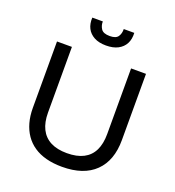

<svg xmlns="http://www.w3.org/2000/svg" viewBox="-154 -980 1014 1113"><g transform="rotate(20 353.5 -423.5)"><path d="M354 13Q300 13 256 1.5Q212 -10 179 -32.5Q146 -55 124 -87Q102 -119 90.5 -160Q79 -201 79 -251V-660H171V-255Q171 -195 191.5 -154Q212 -113 252.5 -92Q293 -71 353 -71Q415 -71 455.5 -92Q496 -113 516 -154Q536 -195 536 -255V-660H628V-251Q628 -125 557.5 -56Q487 13 354 13ZM224 -860H289Q288 -835 301.5 -814.5Q315 -794 355 -794Q393 -794 406 -813.5Q419 -833 418 -860H483Q485 -821 470.5 -793.5Q456 -766 426.5 -750.5Q397 -735 353 -735Q309 -735 279.5 -751Q250 -767 236 -794.5Q222 -822 224 -860Z"/></g></svg>

Font: Bricolage Grotesque 20pt
Style: Regular
Weight: 400
Version: Version 1.001;gftools[0.9.33.dev8+g029e19f]